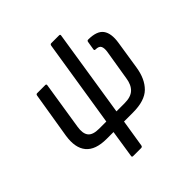

<svg xmlns="http://www.w3.org/2000/svg" viewBox="-214 -802 1150 1150"><g transform="rotate(-45 360.5 -227.5)"><path d="M263 185Q253 185 255 175L282 0H224Q130 0 90.5 -47.5Q51 -95 65 -186L113 -479Q115 -488 123 -488H192Q201 -488 200 -479L152 -174Q144 -124 163 -99.5Q182 -75 235 -75H296L384 -630Q386 -640 395 -640H461Q471 -640 469 -630L382 -75H451Q504 -75 530.5 -100Q557 -125 564 -174L595 -363Q600 -393 592.5 -409.5Q585 -426 555 -426Q546 -426 547 -435L556 -490Q558 -499 566 -499Q640 -499 666 -463Q692 -427 681 -357L653 -177Q640 -92 593.5 -46Q547 0 447 0H371L343 175Q341 185 331 185Z"/></g></svg>

Font: Sofia Sans Semi Condensed Medium
Style: Italic
Weight: 500
Italic angle: -9°
Version: Version 4.100